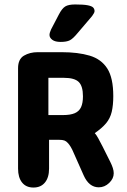

<svg xmlns="http://www.w3.org/2000/svg" viewBox="-20 -830 568 861"><path d="M200 -203H246Q260 -203 268.5 -200Q277 -197 284 -189Q290 -183 297 -171.5Q304 -160 311 -143L355 -44Q379 10 423 10Q449 10 469.5 -9.5Q490 -29 490 -53Q490 -64 486 -76.5Q482 -89 475 -103L440 -173Q428 -196 420.5 -210Q413 -224 405 -233Q437 -255 455.5 -277Q474 -299 481 -328.5Q488 -358 488 -399Q488 -481 461 -523Q434 -565 382 -580.5Q330 -596 256 -596H149Q114 -596 87.5 -580.5Q61 -565 61 -524V-74Q61 -34 79 -11.5Q97 11 130 11Q163 11 181.5 -11.5Q200 -34 200 -74ZM197 -314V-481H267Q314 -481 333 -462.5Q352 -444 352 -398Q352 -368 343.5 -349.5Q335 -331 315.5 -322.5Q296 -314 263 -314ZM404 -780Q404 -790 397.5 -796.5Q391 -803 372.5 -806.5Q354 -810 317 -810Q287 -810 272.5 -801Q258 -792 244 -765L209 -698Q202 -683 202 -673Q202 -661 214.5 -651.5Q227 -642 252 -642Q279 -642 293.5 -649.5Q308 -657 330 -684L393 -758Q398 -765 401 -770.5Q404 -776 404 -780Z"/></svg>

Font: Beiruti ExtraBold
Style: Regular
Weight: 800
Designer: Arlette Boutros
Foundry: Boutros
Version: Version 1.41